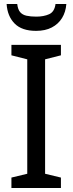

<svg xmlns="http://www.w3.org/2000/svg" viewBox="-20 -938 362 958"><path d="M284 0H37V-52L116 -71V-642L37 -662V-714H284V-662L205 -642V-71L284 -52ZM311 -918Q308 -878 289.5 -848Q271 -818 238.5 -801Q206 -784 160 -784Q89 -784 53 -820.5Q17 -857 13 -918H66Q69 -891 80.5 -877.5Q92 -864 112.5 -859.5Q133 -855 161 -855Q198 -855 225 -867Q252 -879 257 -918Z"/></svg>

Font: Noto Sans Display
Style: Regular
Weight: 400
Designer: Monotype Design Team
Foundry: Monotype Imaging Inc.
Version: Version 2.003